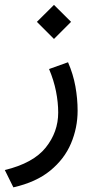

<svg xmlns="http://www.w3.org/2000/svg" viewBox="-25 -517 392 801"><path d="M128.9 -425.8 200.2 -496.6 271.5 -425.8 200.2 -354.5ZM258.8 -257.3Q280.3 -208 289.6 -156.5Q298.8 -105 298.8 -55.2Q298.8 16.1 271.2 81.3Q243.7 146.5 184.6 194.8Q125.5 243.2 30.8 264.6L-4.9 192.4Q113.8 163.6 165.8 98.6Q217.8 33.7 217.8 -47.4Q217.8 -89.8 208.7 -135.7Q199.7 -181.6 179.7 -229Z"/></svg>

Font: Vazir WOL-UI
Style: Regular-WOL-UI
Weight: 400
Designer: Saber Rastikerdar
Foundry: Saber Rastikerdar
Version: Version 30.1.0